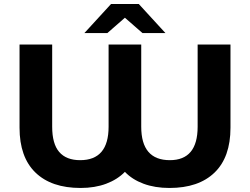

<svg xmlns="http://www.w3.org/2000/svg" viewBox="-20 -921 1241 953"><path d="M1124 -700V-287Q1124 -141 1045 -64.5Q966 12 821 12Q749 12 692.5 -9Q636 -30 600 -68Q563 -30 507 -9Q451 12 380 12Q235 12 156 -64.5Q77 -141 77 -287V-700H239V-292Q239 -207 274 -166.5Q309 -126 378 -126Q519 -126 519 -292V-700H681V-292Q681 -126 823 -126Q961 -126 961 -292V-700ZM687 -757 600 -833 513 -757H399L531 -901H669L801 -757Z"/></svg>

Font: Montserrat Alternates
Style: Bold
Weight: 700
Designer: Julieta Ulanovsky
Foundry: Julieta Ulanovsky
Version: Version 7.200